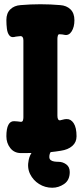

<svg xmlns="http://www.w3.org/2000/svg" viewBox="-20 -703 390 903"><path d="M79 17Q47 17 28.5 -6.5Q10 -30 10 -62Q10 -98 19.5 -116Q29 -134 47 -133Q55 -133 62.5 -132Q70 -131 78 -130Q86 -130 88 -137Q90 -144 90 -151V-513Q90 -534 75 -533Q68 -532 61 -531.5Q54 -531 47 -529Q32 -526 23.5 -537Q15 -548 12.5 -567.5Q10 -587 10 -609Q10 -641 28.5 -659Q47 -677 77 -679Q170 -687 263 -679Q293 -677 311.5 -659Q330 -641 330 -608Q330 -576 317 -555.5Q304 -535 284 -539Q279 -540 273 -541Q267 -542 259 -542Q254 -542 252 -535Q250 -528 250 -521V-159Q250 -137 262 -137Q268 -138 276.5 -140.5Q285 -143 293 -143Q313 -144 326.5 -123.5Q340 -103 340 -62Q340 -34 320 -16.5Q300 1 266 6Q218 14 171.5 15.5Q125 17 79 17ZM226 180Q192 180 164 162.5Q136 145 121.5 115.5Q107 86 115 49Q120 25 133.5 9.5Q147 -6 163.5 -15.5Q180 -25 194 -28L233 -36L250 -11Q250 -11 240.5 -6Q231 -1 221.5 8.5Q212 18 212 35Q212 45 218.5 50Q225 55 235 56.5Q245 58 255 58Q275 58 291.5 70Q308 82 308 106Q308 144 282 162Q256 180 226 180Z"/></svg>

Font: Winky Sans
Style: Bold
Weight: 700
Designer: Simon Atzbach
Foundry: typofactur
Version: Version 1.205